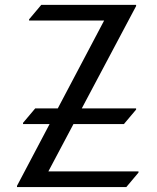

<svg xmlns="http://www.w3.org/2000/svg" viewBox="-20 -757 634 777"><path d="M48.8 0V-4.9L180.7 -254.9H73.2V-259.8L122.6 -318.4H213.9L401.4 -673.8H97.7V-678.7L147 -737.3H530.8V-732.4L311 -318.4H530.8V-313.5L481.4 -254.9H277.3L175.8 -63.5H540.5V-58.6L491.2 0Z"/></svg>

Font: Gothica
Style: Book
Weight: 400
Designer: Wojciech Kalinowski "wmk69" (wmk69@o2.pl)
Foundry: Wojciech Kalinowski "wmk69" (wmk69@o2.pl)
Version: Version 2.1.0; 2021-05-14